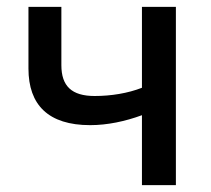

<svg xmlns="http://www.w3.org/2000/svg" viewBox="-20 -540 616 560"><path d="M394 0H493V-520H394V-284C353 -268 304 -260 256 -260C189 -260 159 -289 159 -350V-520H63V-340C63 -234 121 -175 243 -175C293 -175 345 -186 394 -204Z"/></svg>

Font: Fixel Display Medium
Style: Regular
Weight: 500
Designer: AlfaBravo + MacPaw
Foundry: Kyrylo Tkachov, Marchela Mozhyna, Serhii Makarenko, Maria Weinstein, Zakhar Kryvoshyya
Version: Version 1.211